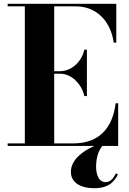

<svg xmlns="http://www.w3.org/2000/svg" viewBox="-20 -770 678 1013"><path d="M425 -263H438.5V-508H425C410 -441 355 -394.5 298 -394.5H266V-736.5H378.5C495.5 -736.5 565 -652 580 -545H593.5V-750H20.5V-736.5H111V-13.5H20.5V0H477.5C414.5 28 354 74 354 137C354 197 411 223 477 223C563 223 587 178.5 602 150.5L592 144.5C577.5 171 563.5 191 536.5 191C507.5 191 487 162 487 109C487 57 503 18.5 520.5 0H603.5V-225H590C575 -98 505 -13.5 368 -13.5H266V-381H298C355 -381 410 -330 425 -263Z"/></svg>

Font: Bodoni* 16pt
Style: Bold
Weight: 700
Version: Version 2.3